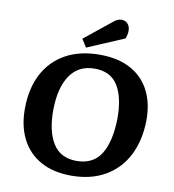

<svg xmlns="http://www.w3.org/2000/svg" viewBox="-100 -1029 1027 1131"><g transform="rotate(10 413.5 -463.0)"><path d="M65 -330Q66 -448 111 -534.5Q156 -621 241 -668.5Q326 -716 446 -716Q555 -716 630.5 -675Q706 -634 744.5 -558.5Q783 -483 782 -381Q780 -261 734.5 -172Q689 -83 604 -34Q519 15 402 15Q293 15 217.5 -27.5Q142 -70 103 -147.5Q64 -225 65 -330ZM231 -351Q230 -222 275.5 -149Q321 -76 417 -76Q516 -76 562.5 -149.5Q609 -223 612 -361Q613 -488 569.5 -559Q526 -630 430 -630Q334 -630 283.5 -556.5Q233 -483 231 -351ZM481 -915Q496 -928 508.5 -934.5Q521 -941 536 -941Q557 -941 572 -926Q587 -911 587 -882Q587 -872 584.5 -860Q582 -848 578 -837L357 -743L327 -791Z"/></g></svg>

Font: Literata 7pt
Style: Bold Italic
Weight: 700
Italic angle: -2°
Designer: Latin by Veronika Burian and Jose Scaglione. Greek by Irene Vlachou. Cyrillic by Vera Evstafieva
Foundry: TypeTogether
Version: Version 3.002